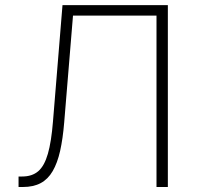

<svg xmlns="http://www.w3.org/2000/svg" viewBox="-20 -748 793 768"><path d="M54.2 0V-42H68.8Q108.4 -42 133.1 -63.2Q157.7 -84.5 171.6 -133.1Q185.5 -181.6 191.9 -262.2L230 -727.5H651.4V0H606V-685.5H272L236.8 -258.3Q231.4 -192.9 220.5 -144.3Q209.5 -95.7 190.7 -63.5Q171.9 -31.2 142.8 -15.6Q113.8 0 71.3 0Z"/></svg>

Font: Inter 16pt ExtraLight
Style: Regular
Weight: 250
Version: Version 4.001;git-66647c0bb